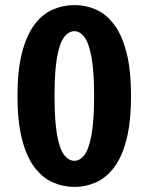

<svg xmlns="http://www.w3.org/2000/svg" viewBox="-20 -726 590 757"><path d="M273.5 11Q229 11 188.5 -6.8Q148 -24.5 116.8 -65.2Q85.5 -106 67.2 -175.2Q49 -244.5 49 -348Q49 -451 67.2 -520Q85.5 -589 116.8 -630Q148 -671 188.5 -688.5Q229 -706 273.5 -706Q318 -706 358 -688.5Q398 -671 429.2 -630Q460.5 -589 478.5 -520Q496.5 -451 496.5 -348Q496.5 -244.5 478.5 -175.2Q460.5 -106 429.2 -65.2Q398 -24.5 358 -6.8Q318 11 273.5 11ZM273.5 -92Q295 -92 312.5 -114.5Q330 -137 340.5 -192.8Q351 -248.5 351 -348Q351 -446.5 340.5 -502Q330 -557.5 312.5 -580.2Q295 -603 273.5 -603Q251 -603 233.2 -580.2Q215.5 -557.5 205.2 -502Q195 -446.5 195 -348Q195 -248.5 205.2 -192.8Q215.5 -137 233.2 -114.5Q251 -92 273.5 -92Z"/></svg>

Font: Trispace SemiCondensed SemiBold
Style: Regular
Weight: 600
Width: 4
Designer: Tyler Finck
Foundry: Etcetera Type Company
Version: Version 1.210; ttfautohint (v1.8.3)